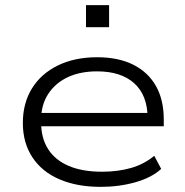

<svg xmlns="http://www.w3.org/2000/svg" viewBox="-20 -720 719 748"><path d="M372 8Q280 8 211.5 -21.5Q143 -51 106 -107.5Q69 -164 69 -241Q69 -318 104.5 -375.5Q140 -433 205.5 -465Q271 -497 358 -497Q441 -497 499 -468Q557 -439 587.5 -385Q618 -331 618 -255V-228H118V-280H578L555 -263Q554 -350 502.5 -396Q451 -442 358 -442Q292 -442 243.5 -419Q195 -396 167.5 -353.5Q140 -311 140 -252V-245Q140 -182 167.5 -139Q195 -96 248 -73.5Q301 -51 377 -51Q439 -51 490 -65.5Q541 -80 581 -113L608 -62Q571 -28 507.5 -10Q444 8 372 8ZM315 -614V-700H405V-614Z"/></svg>

Font: Nunito Sans 10pt Expanded Light
Style: Regular
Weight: 300
Width: 7
Designer: Vernon Adams
Foundry: Vernon Adams
Version: Version 3.101;gftools[0.9.27]